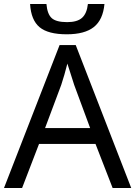

<svg xmlns="http://www.w3.org/2000/svg" viewBox="-20 -943 679 963"><path d="M544.9 0 459 -221.2H175.8L90.8 0H0L278.8 -716.8H359.9L638.2 0ZM432.1 -300.8 352.1 -517.1 317.9 -624Q303.2 -565.4 287.1 -517.1L206.1 -300.8ZM314.9 -771Q221.2 -771 178.5 -806.6Q135.7 -842.3 130.9 -922.9H212.9Q217.3 -872.1 239.5 -852.1Q261.7 -832 316.9 -832Q367.2 -832 391.4 -853.5Q415.5 -875 420.9 -922.9H503.9Q496.6 -843.8 450.7 -807.4Q404.8 -771 314.9 -771Z"/></svg>

Font: Noto Sans Southeast Asian
Style: Regular
Weight: 400
Designer: Monotype Design Team
Foundry: Monotype Imaging Inc.
Version: Version 1.06 uh; ttfautohint (v1.4.1)